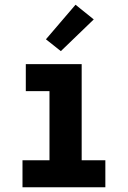

<svg xmlns="http://www.w3.org/2000/svg" viewBox="-20 -791 540 811"><path d="M75 0V-114H189V-406H89V-520H325V-114H425V0ZM237 -575 174 -625 299 -771 376 -709Z"/></svg>

Font: Iosevka Curly Heavy
Style: Regular
Weight: 900
Monospace: yes
Designer: Belleve Invis
Foundry: Belleve Invis
Version: Version 22.1.2; ttfautohint (v1.8.4)